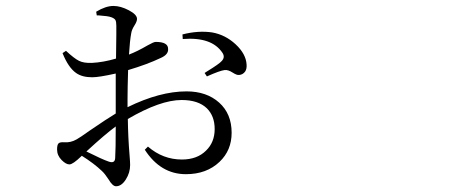

<svg xmlns="http://www.w3.org/2000/svg" viewBox="-20 -571 1540 652"><path d="M374 61.5Q362.3 61.5 348.6 38.1Q335.9 18.6 326.2 9.8Q299.8 -15.6 257.8 -42L256.8 -41Q227.5 -12.7 215.8 -12.7Q204.1 -12.7 189.5 -27.3Q173.8 -43 173.8 -63.5Q173.8 -79.1 178.7 -84Q183.6 -88.9 197.3 -87.9Q219.7 -85.9 240.2 -97.7Q251 -103.5 285.2 -127.9Q343.8 -168 373 -185.5V-233.4Q373 -277.3 373 -321.3Q316.4 -308.6 293 -308.6Q258.8 -308.6 238.3 -323.2Q211.9 -341.8 192.4 -390.6L204.1 -398.4Q232.4 -372.1 248.5 -364.3Q264.6 -356.4 292 -357.4Q331.1 -359.4 374 -372.1Q374 -403.3 375 -454.1Q375 -477.5 375 -484.4Q375 -498 371.6 -503.4Q368.2 -508.8 357.4 -512.7Q346.7 -516.6 316.4 -518.6Q311.5 -518.6 308.6 -518.6L306.6 -531.2Q338.9 -550.8 365.2 -550.8Q389.6 -550.8 417.5 -536.1Q445.3 -521.5 445.3 -506.8Q445.3 -498 436.5 -484.4Q427.7 -470.7 425.8 -459Q420.9 -433.6 418 -385.7Q446.3 -396.5 481.4 -417Q502 -428.7 508.8 -428.7Q550.8 -428.7 550.8 -405.3Q552.7 -385.7 525.4 -374Q480.5 -352.5 415 -333Q413.1 -268.6 413.1 -236.3V-207Q522.5 -260.7 613.3 -260.7Q681.6 -260.7 724.1 -222.7Q766.6 -184.6 766.6 -120.1Q766.6 -60.5 725.6 -21.5Q681.6 20.5 611.3 20.5Q525.4 20.5 471.7 -62.5L482.4 -73.2Q533.2 -29.3 597.7 -29.3Q649.4 -29.3 679.7 -59.6Q709 -87.9 709 -132.8Q709 -176.8 682.6 -203.1Q653.3 -231.4 596.7 -231.4Q524.4 -231.4 414.1 -167Q415 -102.5 419.9 -44.9Q421.9 -20.5 421.9 -10.7Q421.9 15.6 407.2 38.6Q392.6 61.5 374 61.5ZM371.1 -34.2Q373 -62.5 373 -141.6Q336.9 -115.2 273.4 -56.6Q328.1 -29.3 348.6 -22.5Q370.1 -14.6 371.1 -34.2ZM682.6 -311.5 674.8 -323.2Q676.8 -324.2 680.7 -327.1Q725.6 -354.5 733.4 -364.3Q745.1 -377 735.4 -391.6Q699.2 -446.3 600.6 -438.5L599.6 -454.1Q653.3 -467.8 700.2 -460.9Q745.1 -453.1 780.3 -420.4Q815.4 -387.7 817.4 -351.6Q818.4 -336.9 812.5 -328.1Q804.7 -317.4 792 -316.4Q784.2 -315.4 770.5 -324.2Q753.9 -335 742.2 -333Q726.6 -331.1 682.6 -311.5Z"/></svg>

Font: Bpmf GenYo Min R
Style: R
Weight: 400
Foundry: But Ko
Version: Version 1.320